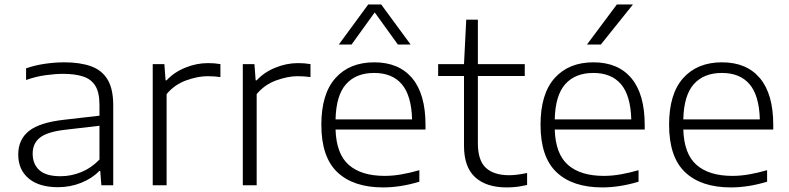

<svg xmlns="http://www.w3.org/2000/svg" viewBox="-20 -828 3525 858"><path d="M239.5 8.5Q154 8.5 107.8 -30.8Q61.5 -70 61.5 -137Q61.5 -205 109.8 -243Q158 -281 268 -293L424.5 -311V-359.5Q424.5 -414.5 406 -444.5Q387.5 -474.5 351.2 -486.2Q315 -498 262 -498Q227 -498 183.5 -492Q140 -486 96.5 -470.5V-522.5Q134 -536 179.5 -542.8Q225 -549.5 267 -549.5Q337.5 -549.5 386.5 -532Q435.5 -514.5 460.8 -472.5Q486 -430.5 486 -357.5V0H433L428 -64H423.5Q393 -31.5 343.8 -11.5Q294.5 8.5 239.5 8.5ZM126 -141.5Q126 -94.5 156 -67.5Q186 -40.5 250.5 -40.5Q298.5 -40.5 343.5 -59Q388.5 -77.5 424.5 -115V-266L270.5 -248Q191.5 -239 158.8 -213.2Q126 -187.5 126 -141.5Z M662.5 0V-541.5H714.5L720 -469H724.5Q757.5 -505 807.8 -525.5Q858 -546 909 -546Q924.5 -546 937.2 -545Q950 -544 965 -541.5V-483.5Q951 -485.5 936.8 -486.5Q922.5 -487.5 907 -487.5Q864 -487.5 812 -468.8Q760 -450 724.5 -407.5V0Z M1065 0V-541.5H1117L1122.5 -469H1127Q1160 -505 1210.2 -525.5Q1260.5 -546 1311.5 -546Q1327 -546 1339.8 -545Q1352.5 -544 1367.5 -541.5V-483.5Q1353.5 -485.5 1339.2 -486.5Q1325 -487.5 1309.5 -487.5Q1266.5 -487.5 1214.5 -468.8Q1162.5 -450 1127 -407.5V0Z M1692 9.5Q1559.5 9.5 1487.8 -58.2Q1416 -126 1416 -270.5Q1416 -408.5 1479 -479Q1542 -549.5 1652.5 -549.5Q1762.5 -549.5 1822 -478.5Q1881.5 -407.5 1881.5 -269.5V-249H1479.5Q1483 -139.5 1539 -90.8Q1595 -42 1699 -42Q1735.5 -42 1774 -48.8Q1812.5 -55.5 1854 -67.5V-16Q1769.5 9.5 1692 9.5ZM1652 -502Q1571 -502 1526.5 -452Q1482 -402 1479.5 -294.5H1821.5Q1818.5 -401.5 1775.5 -451.8Q1732.5 -502 1652 -502ZM1494 -629 1625.5 -808H1683.5L1815 -629H1758L1654.5 -772.5L1551 -629Z M2243.5 9.5Q2153.5 9.5 2103.5 -35.8Q2053.5 -81 2053.5 -177V-488.5H1938V-541.5H2053.5L2063.5 -740H2115.5V-541.5H2325V-488.5H2115.5V-188Q2115.5 -110.5 2151.5 -77.8Q2187.5 -45 2255 -45Q2289 -45 2335.5 -55V-1.5Q2310 4.5 2288.8 7Q2267.5 9.5 2243.5 9.5Z M2671.5 9.5Q2539 9.5 2467.2 -58.2Q2395.5 -126 2395.5 -270.5Q2395.5 -408.5 2458.5 -479Q2521.5 -549.5 2632 -549.5Q2742 -549.5 2801.5 -478.5Q2861 -407.5 2861 -269.5V-249H2459Q2462.5 -139.5 2518.5 -90.8Q2574.5 -42 2678.5 -42Q2715 -42 2753.5 -48.8Q2792 -55.5 2833.5 -67.5V-16Q2749 9.5 2671.5 9.5ZM2631.5 -502Q2550.5 -502 2506 -452Q2461.5 -402 2459 -294.5H2801Q2798 -401.5 2755 -451.8Q2712 -502 2631.5 -502ZM2603 -629 2736.5 -808H2808.5L2665 -629Z M3246 9.5Q3113.5 9.5 3041.8 -58.2Q2970 -126 2970 -270.5Q2970 -408.5 3033 -479Q3096 -549.5 3206.5 -549.5Q3316.5 -549.5 3376 -478.5Q3435.5 -407.5 3435.5 -269.5V-249H3033.5Q3037 -139.5 3093 -90.8Q3149 -42 3253 -42Q3289.5 -42 3328 -48.8Q3366.5 -55.5 3408 -67.5V-16Q3323.5 9.5 3246 9.5ZM3206 -502Q3125 -502 3080.5 -452Q3036 -402 3033.5 -294.5H3375.5Q3372.5 -401.5 3329.5 -451.8Q3286.5 -502 3206 -502Z"/></svg>

Font: Encode Sans Expanded Expanded Light
Style: Regular
Weight: 300
Width: 7
Designer: Multiple Designers
Foundry: Impallari Type
Version: Version 3.000; ttfautohint (v1.8.3) -l 8 -r 50 -G 200 -x 14 